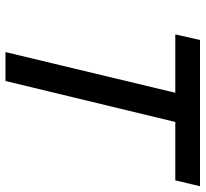

<svg xmlns="http://www.w3.org/2000/svg" viewBox="-44 -688 733 684"><g transform="rotate(90 322.0 -346.5)"><path d="M166 0 311 -605H103L123 -693H644L623 -605H415L269 0Z"/></g></svg>

Font: Ubuntu Sans Medium
Style: Italic
Weight: 500
Italic angle: -13.5°
Designer: Dalton Maag Ltd
Foundry: Dalton Maag Ltd
Version: Version 1.006